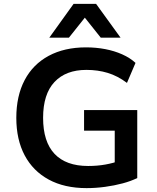

<svg xmlns="http://www.w3.org/2000/svg" viewBox="-20 -959 808 989"><path d="M426 10Q312 10 231 -34Q150 -78 107 -159Q64 -240 64 -352Q64 -465 107 -546.5Q150 -628 231 -671.5Q312 -715 423 -715Q475 -715 522 -706Q569 -697 609.5 -679Q650 -661 678 -635L634 -532Q586 -568 535 -583.5Q484 -599 425 -599Q319 -599 260.5 -536.5Q202 -474 202 -352Q202 -229 261 -166.5Q320 -104 434 -104Q481 -104 523 -111.5Q565 -119 602 -133L571 -74V-286H413V-392H687V-42Q655 -26 612 -14.5Q569 -3 521 3.5Q473 10 426 10ZM234 -765 359 -939H475L601 -765H499L417 -868L335 -765Z"/></svg>

Font: Nunito Sans 9pt
Style: Bold
Weight: 700
Version: Version 3.101;gftools[0.9.27]